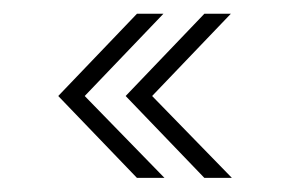

<svg xmlns="http://www.w3.org/2000/svg" viewBox="-20 -404 410 272"><path d="M269.5 -152 158 -268 269.5 -384.5H307L195.5 -268L308.5 -152ZM174 -152 62.5 -268 174 -384.5H211.5L100 -268L213 -152Z"/></svg>

Font: Imbue Thin 10pt
Style: Regular
Weight: 400
Version: Version 1.102